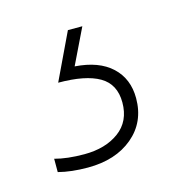

<svg xmlns="http://www.w3.org/2000/svg" viewBox="-52 -47 308 334"><g transform="rotate(-15 102.0 120.0)"><path d="M181 145Q181 188 150 214Q119 240 69 240Q39 240 16 234V210Q38 216 69 216Q107 216 131.5 198Q156 180 156 146Q156 113 131 98.5Q106 84 57 84L97 0H123L92 64Q135 67 158 88.5Q181 110 181 145Z"/></g></svg>

Font: Noto Sans Bengali SemiCondensed Thin
Style: Regular
Weight: 100
Width: 4
Designer: Joana Ranito - Universal Thirst; Jelle Bosma - Monotype Design Team
Foundry: Universal Thirst ehf.
Version: Version 3.000; ttfautohint (v1.8.4.7-5d5b)